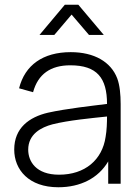

<svg xmlns="http://www.w3.org/2000/svg" viewBox="-20 -775 589 810"><path d="M355.5 -627.5H418L310.5 -755H253.5L146.5 -627.5H209L282 -713.5ZM474.5 -444.5C448 -514 377.5 -555 278.5 -555C161.5 -555 85 -500.5 60.5 -402.5L119.5 -386C140.5 -463 194 -499.5 276.5 -499.5C389.5 -499.5 431.5 -446 431.5 -336.5C368 -328.5 261 -317 182 -299.5C103.5 -281 40 -235.5 40 -144C40 -59 101.5 15 226 15C319.5 15 395 -23.5 436.5 -94V0H489V-336.5C489 -375 485.5 -415.5 474.5 -444.5ZM229 -38C132 -38 99 -94 99 -143.5C99 -209.5 154 -238 201.5 -250.5C268.5 -267.5 365.5 -276.5 431.5 -283.5C431.5 -259.5 430.5 -224.5 425.5 -197.5C411.5 -101 339 -38 229 -38Z"/></svg>

Font: Hauora Light
Style: Regular
Weight: 300
Designer: Wayne Shih
Foundry: WCYS
Version: Version 1.001;hotconv 1.0.109;makeotfexe 2.5.65596